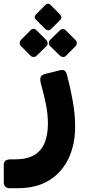

<svg xmlns="http://www.w3.org/2000/svg" viewBox="-68 -736 449 1008"><path d="M-17.5 251.9Q-33.8 251.9 -40.9 243.2Q-48.1 234.6 -48.1 220.5V128.8Q-48.1 114.4 -38.9 107.5Q-29.6 100.6 -13.6 100.6H11.4Q74.5 100.6 112.4 77.6Q150.4 54.5 167 12.3Q183.6 -29.9 183.6 -88.1Q183.6 -137 172.6 -191Q161.5 -245 145.6 -301.1Q141 -324 146.6 -333.6Q152.1 -343.2 169.5 -347.9L246.7 -367Q262.4 -371.2 271.1 -365.3Q279.7 -359.4 284.7 -338.6Q301.5 -276.1 314 -205.5Q326.5 -134.9 326.5 -70.9Q326.5 21.8 292.4 94.8Q258.4 167.7 191.4 209.8Q124.5 251.9 26.6 251.9ZM199.7 -582.9Q193.2 -576.4 184.8 -576.9Q176.4 -577.4 169.5 -583.9L121.4 -632Q107.4 -647 121.4 -661L169.5 -709.1Q184.1 -723.7 198.7 -709.1L246.2 -661Q261.6 -644.7 247.9 -631ZM124 -443.1Q118.1 -437.2 108.7 -436.9Q99.2 -436.6 91.8 -444.1L42 -494.2Q35.5 -501.1 35.5 -510.4Q35.5 -519.6 42 -526.5L91.8 -576.6Q108 -593.2 124 -576.6L174.1 -526.5Q181.6 -519.4 182.1 -509.7Q182.6 -500.1 175.1 -493.2ZM278.5 -443.1Q271.4 -435.6 262.2 -436.6Q253.1 -437.6 246.2 -444.1L195.1 -494.2Q188.6 -500.7 188.6 -510.7Q188.6 -520.6 195.1 -526.5L246.2 -576.6Q262.5 -591.6 277.5 -576.6L327.6 -526.5Q334.5 -520 335.1 -510.4Q335.7 -500.7 328.2 -493.2Z"/></svg>

Font: Rubik Light
Style: Regular
Weight: 300
Designer: Hubert and Fischer
Foundry: Hubert and Fischer
Version: Version 2.300;gftools[0.9.30]